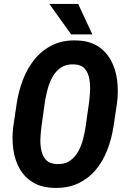

<svg xmlns="http://www.w3.org/2000/svg" viewBox="-20 -921 625 951"><path d="M559.6 -410.6 542 -293Q532.7 -232.9 511.2 -177.5Q489.7 -122.1 454.1 -79.6Q418.5 -37.1 367.7 -12.9Q316.9 11.2 250 9.8Q186 8.3 143.3 -17.6Q100.6 -43.5 76.7 -86.4Q52.7 -129.4 45.7 -182.9Q38.6 -236.3 45.4 -292L63 -410.2Q72.3 -470.7 93.8 -526.6Q115.2 -582.5 151.1 -627Q187 -671.4 238.3 -697Q289.6 -722.7 357.4 -720.7Q422.4 -719.2 464.8 -691.9Q507.3 -664.6 530.8 -619.9Q554.2 -575.2 560.5 -520.8Q566.9 -466.3 559.6 -410.6ZM403.8 -292 420.9 -412.6Q424.3 -437.5 426 -469Q427.7 -500.5 422.4 -530.5Q417 -560.5 399.9 -580.6Q382.8 -600.6 347.2 -602.1Q308.1 -604 282 -586.4Q255.9 -568.8 239.7 -539.3Q223.6 -509.8 215.1 -476.1Q206.5 -442.4 201.7 -411.6L185.1 -291.5Q181.6 -266.1 180.2 -235.4Q178.7 -204.6 184.8 -176Q190.9 -147.5 208.3 -128.7Q225.6 -109.9 261.2 -108.4Q298.8 -106.4 324.2 -123.3Q349.6 -140.1 365.7 -168Q381.8 -195.8 390.6 -228.8Q399.4 -261.7 403.8 -292ZM367.2 -901.4 437.5 -750.5H332.5L224.6 -901.4Z"/></svg>

Font: Roboto Condensed
Style: Bold Italic
Weight: 700
Italic angle: -12°
Designer: Christian Robertson
Foundry: Google
Version: Version 3.0